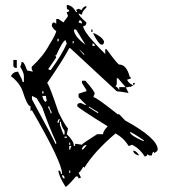

<svg xmlns="http://www.w3.org/2000/svg" viewBox="-20 -725 672 765"><path d="M315.4 -504.9V-509.8Q295.9 -529.3 294.9 -529.3Q294.9 -528.3 315.4 -504.9ZM269.5 -551.8Q274.4 -551.8 274.4 -560.5H269.5ZM306.6 -630.9Q306.6 -644.5 296.9 -644.5L293 -634.8Q297.9 -634.8 306.6 -630.9ZM320.3 -546.9 283.2 -607.4H274.4Q274.4 -581.1 320.3 -546.9ZM213.9 -560.5V-570.3H209V-560.5ZM181.6 -445.3Q225.6 -504.9 246.1 -551.8Q241.2 -560.5 241.2 -565.4Q229.5 -561.5 204.1 -504.9H200.2L204.1 -496.1L171.9 -449.2ZM357.4 -542Q357.4 -551.8 348.6 -551.8V-542ZM153.3 -352.5V-361.3H148.4V-352.5ZM204.1 -152.3V-157.2Q171.9 -228.5 148.4 -296.9L126 -334L107.4 -342.8V-329.1Q200.2 -159.2 200.2 -152.3ZM163.1 -319.3Q163.1 -324.2 167 -324.2Q163.1 -332 163.1 -342.8H148.4Q154.3 -319.3 163.1 -319.3ZM185.5 -273.4V-278.3Q176.8 -293 176.8 -300.8H171.9V-296.9Q181.6 -281.2 181.6 -273.4ZM371.1 -273.4V-278.3L334 -300.8V-296.9ZM213.9 -236.3Q213.9 -241.2 218.8 -250H213.9L209 -240.2V-236.3ZM237.3 -189.5V-203.1Q222.7 -224.6 222.7 -240.2H218.8V-226.6L232.4 -189.5ZM552.7 -162.1V-166Q504.9 -199.2 497.1 -199.2Q500 -184.6 552.7 -162.1ZM246.1 -175.8V-180.7H237.3V-175.8ZM259.8 -147.5V-157.2H255.9V-147.5ZM306.6 -128.9Q313.5 -128.9 325.2 -147.5Q313.5 -147.5 306.6 -133.8ZM259.8 -128.9Q259.8 -133.8 264.6 -143.6H255.9V-128.9ZM259.8 -36.1V-45.9H255.9V-36.1ZM237.3 -13.7Q237.3 -27.3 227.5 -27.3Q227.5 -13.7 237.3 -13.7ZM455.1 -366.2V-377.9H480.5L450.2 -413.1H445.3V-389.6L440.4 -379.9Q447.3 -379.9 455.1 -366.2ZM510.7 -384.8V-394.5H515.6L517.6 -392.6Q517.6 -389.6 510.7 -384.8ZM241.2 19.5Q212.9 -25.4 212.9 -45.9Q222.7 -45.9 222.7 -32.2H227.5Q227.5 -78.1 106.4 -287.1Q106.4 -283.2 101.6 -283.2V-301.8Q88.9 -301.8 70.3 -361.3Q58.6 -394.5 23.4 -421.9Q33.2 -439.5 51.8 -439.5Q70.3 -404.3 70.3 -398.4H75.2V-421.9Q75.2 -435.5 60.5 -459Q65.4 -466.8 65.4 -477.5H70.3Q76.2 -477.5 87.9 -444.3L111.3 -439.5L106.4 -449.2V-459Q151.4 -500 176.8 -546.9Q204.1 -590.8 204.1 -602.5Q197.3 -602.5 186.5 -621.1Q186.5 -635.7 195.3 -635.7L204.1 -630.9V-649.4H212.9L232.4 -635.7Q251 -659.2 251 -662.1Q246.1 -671.9 246.1 -676.8Q255.9 -676.8 255.9 -685.5Q246.1 -685.5 246.1 -695.3V-705.1Q267.6 -705.1 283.2 -676.8H288.1L283.2 -685.5L293 -690.4Q300.8 -685.5 306.6 -685.5Q306.6 -693.4 320.3 -700.2H324.2V-695.3Q306.6 -678.7 306.6 -667H302.7L293 -671.9Q293 -662.1 324.2 -635.7Q324.2 -621.1 311.5 -621.1Q311.5 -596.7 399.4 -509.8V-529.3H404.3Q449.2 -467.8 455.1 -467.8Q484.4 -467.8 497.1 -418Q502 -418 502 -413.1Q492.2 -408.2 487.3 -408.2Q487.3 -396.5 510.7 -384.8L498 -377.9L497.1 -379.9Q489.3 -377 481.4 -377L492.2 -354.5Q455.1 -361.3 445.3 -361.3L259.8 -533.2H255.9Q230.5 -484.4 168 -394.5Q177.7 -383.8 212.9 -278.3Q235.4 -231.4 251 -212.9L246.1 -190.4Q274.4 -163.1 274.4 -143.6H279.3V-152.3Q283.2 -152.3 306.6 -148.4Q306.6 -152.3 367.2 -190.4H390.6Q390.6 -203.1 409.2 -221.7Q288.1 -296.9 288.1 -301.8V-306.6Q288.1 -314.5 302.7 -314.5Q316.4 -306.6 324.2 -306.6L293 -337.9V-351.6Q321.3 -361.3 324.2 -361.3V-366.2L306.6 -394.5V-403.3H320.3Q357.4 -361.3 357.4 -351.6Q352.5 -342.8 352.5 -337.9Q363.3 -337.9 450.2 -268.6Q450.2 -270.5 452.1 -270.5L455.1 -269.5L478.5 -245.1Q608.4 -173.8 608.4 -128.9Q608.4 -122.1 593.8 -115.2Q593.8 -120.1 589.8 -120.1Q585 -110.4 585 -105.5H575.2L566.4 -110.4Q566.4 -101.6 556.6 -101.6Q537.1 -132.8 505.9 -148.4Q497.1 -143.6 492.2 -143.6Q473.6 -174.8 440.4 -193.4Q355.5 -121.1 315.4 -55.7Q315.4 -60.5 311.5 -60.5Q298.8 -37.1 293 -37.1L302.7 -17.6L293 -13.7Q293 -22.5 283.2 -22.5Q247.1 19.5 241.2 19.5ZM348.6 -597.7H343.8V-607.4H348.6ZM385.7 -546.9Q374 -546.9 352.5 -588.9V-593.8Q384.8 -580.1 394.5 -560.5Q394.5 -546.9 385.7 -546.9ZM46.9 -454.1Q33.2 -454.1 33.2 -463.9V-486.3H46.9ZM534.2 -106.4H529.3Q510.7 -113.3 510.7 -125Q522.5 -125 534.2 -106.4Z"/></svg>

Font: Blackcraft
Style: Regular
Weight: 400
Designer: GGBotNet
Foundry: GGBotNet
Version: 1.00